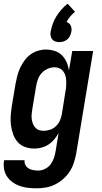

<svg xmlns="http://www.w3.org/2000/svg" viewBox="-33 -796 553 1039"><path d="M166 223Q142 223 119 220.5Q96 218 74.5 210.5Q53 203 35 190Q17 177 5 159Q-7 141 -11 118Q-15 95 -11 72V71H100Q98 85 104.5 97Q111 109 122 115.5Q133 122 146.5 124.5Q160 127 174 127Q192 127 210.5 118Q229 109 241 93Q253 77 259 58.5Q265 40 268 22L284 -76Q274 -58 261 -42Q248 -26 230.5 -14.5Q213 -3 193 2.5Q173 8 154 8Q127 8 103 -0.5Q79 -9 63 -27Q47 -45 38.5 -68.5Q30 -92 26.5 -117.5Q23 -143 25 -169.5Q27 -196 31 -222L51 -342Q55 -364 60.5 -385.5Q66 -407 75.5 -427.5Q85 -448 98.5 -467Q112 -486 130.5 -500Q149 -514 171 -521Q193 -528 214 -528Q239 -528 262.5 -520.5Q286 -513 302 -497Q318 -481 327.5 -459Q337 -437 340 -414L358 -520H471L379 37Q374 62 366 86.5Q358 111 343.5 133Q329 155 308.5 173Q288 191 264.5 202.5Q241 214 216 218.5Q191 223 166 223ZM202 -88Q220 -88 238 -94Q256 -100 270 -113.5Q284 -127 291.5 -144.5Q299 -162 302 -180L321 -300Q324 -314 325 -328.5Q326 -343 325.5 -357Q325 -371 321.5 -384.5Q318 -398 310 -409Q302 -420 289.5 -426Q277 -432 263 -432Q244 -432 224.5 -423.5Q205 -415 191.5 -399.5Q178 -384 171.5 -365Q165 -346 162 -327L142 -207Q140 -193 138.5 -179.5Q137 -166 138.5 -153Q140 -140 144.5 -128Q149 -116 157 -106.5Q165 -97 177 -92.5Q189 -88 202 -88ZM288 -568Q277 -568 266.5 -571.5Q256 -575 249.5 -583Q243 -591 241 -602Q239 -613 241 -624Q245 -646 252.5 -667Q260 -688 272 -707.5Q284 -727 299.5 -744.5Q315 -762 333 -776L373 -732Q359 -721 347 -707Q335 -693 327 -677Q334 -675 340.5 -669.5Q347 -664 350 -657Q353 -650 354 -641.5Q355 -633 353 -624Q351 -613 346 -602Q341 -591 331.5 -583Q322 -575 310.5 -571.5Q299 -568 288 -568Z"/></svg>

Font: Iosevka Term Curly Oblique
Style: Bold
Weight: 700
Italic angle: -9°
Designer: Belleve Invis
Foundry: Belleve Invis
Version: Version 32.3.0